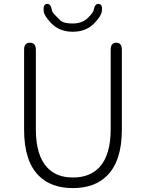

<svg xmlns="http://www.w3.org/2000/svg" viewBox="-20 -947 745 980"><path d="M178 -50Q103 -125 103 -285V-693Q103 -729 133 -729Q163 -729 163 -693V-288Q163 -155 220 -93Q267 -41 352.5 -41Q438 -41 487 -93Q545 -155 545 -288V-693Q545 -729 574 -729Q602 -729 602 -693V-285Q602 -125 526 -50Q463 13 352 13Q241 13 178 -50ZM241 -829Q206 -866 203 -889Q199 -925 219 -927Q239 -930 245 -895Q246 -885 260 -871Q273 -858 286 -845Q302 -827 351.5 -827Q401 -827 431 -858Q457 -885 458 -895Q464 -930 485 -927Q505 -924 500 -889Q497 -866 462 -829Q420 -785 351.5 -785Q283 -785 241 -829Z"/></svg>

Font: Resource Han Rounded JP Light
Style: Regular
Weight: 300
Designer: Cyano Hao (round all glyphs); Ryoko NISHIZUKA 西塚涼子 (kana, bopomofo & ideographs); Paul D. Hunt (Latin, Greek & Cyrillic)
Foundry: Cyano Hao
Version: 0.990